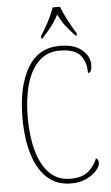

<svg xmlns="http://www.w3.org/2000/svg" viewBox="-62 -971 588 1021"><g transform="rotate(-5 232.0 -460.5)"><path d="M275 10Q200 10 149.5 -35.5Q99 -81 73.5 -164Q48 -247 48 -358Q48 -528 106.5 -626Q165 -724 277 -724Q356 -724 396.5 -689.5Q437 -655 437 -611Q437 -567 416 -567Q416 -629 384.5 -664Q353 -699 275 -699Q208 -699 163.5 -655Q119 -611 97.5 -534Q76 -457 76 -358Q76 -258 97.5 -180.5Q119 -103 163 -59Q207 -15 275 -15Q336 -15 369 -42.5Q402 -70 419 -112Q432 -104 432 -85Q432 -69 413 -46.5Q394 -24 359 -7Q324 10 275 10ZM184 -784Q203 -813 225.5 -855Q248 -897 259 -931H298Q311 -897 333 -855Q355 -813 374 -784V-771H368Q337 -803 317.5 -828.5Q298 -854 280 -891Q260 -854 240 -828.5Q220 -803 190 -771H184Z"/></g></svg>

Font: Noto Serif Condensed Thin
Style: Regular
Weight: 100
Width: 3
Designer: Monotype Design Team
Foundry: Monotype Imaging Inc.
Version: Version 2.013; ttfautohint (v1.8.4.7-5d5b)